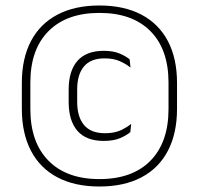

<svg xmlns="http://www.w3.org/2000/svg" viewBox="-20 -669 724 699"><path d="M342 10Q252 10 188.8 -23.5Q125.5 -57 92.5 -120.5Q59.5 -184 59.5 -273V-366.5Q59.5 -456 92.5 -519Q125.5 -582 188.8 -615.5Q252 -649 342 -649Q432 -649 495.2 -615.5Q558.5 -582 591.5 -519Q624.5 -456 624.5 -366.5V-273Q624.5 -184 591.5 -120.5Q558.5 -57 495.2 -23.5Q432 10 342 10ZM357.5 -156Q293.5 -156 261.8 -192.8Q230 -229.5 230 -298V-342.5Q230 -411 262 -447.5Q294 -484 358 -484Q392.5 -484 415.8 -474Q439 -464 452 -453L455 -423Q438.5 -436.5 415.8 -446.5Q393 -456.5 360.5 -456.5Q310.5 -456.5 285.8 -427.2Q261 -398 261 -343.5V-298Q261 -243.5 286 -213.8Q311 -184 362 -184Q395.5 -184 418.2 -194.2Q441 -204.5 457.5 -218L454.5 -188Q440.5 -176 417 -166Q393.5 -156 357.5 -156ZM342 -17Q462 -17 527.8 -84Q593.5 -151 593.5 -272V-368.5Q593.5 -489 527.8 -555.5Q462 -622 342 -622Q222.5 -622 156.5 -555.5Q90.5 -489 90.5 -368.5V-272Q90.5 -151 156.5 -84Q222.5 -17 342 -17Z"/></svg>

Font: Anek Bangla Medium ExtraLight
Style: Regular
Weight: 250
Version: Version 1.003